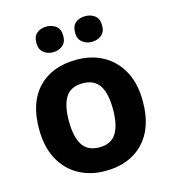

<svg xmlns="http://www.w3.org/2000/svg" viewBox="-113 -844 844 945"><g transform="rotate(-15 309.5 -371.0)"><path d="M574 -274Q574 -138 502.5 -64Q431 10 308 10Q232 10 172.5 -23Q113 -56 79 -119.5Q45 -183 45 -274Q45 -410 116 -483Q187 -556 311 -556Q388 -556 447 -523Q506 -490 540 -427.5Q574 -365 574 -274ZM197 -274Q197 -193 223.5 -151.5Q250 -110 310 -110Q369 -110 395.5 -151.5Q422 -193 422 -274Q422 -355 395.5 -395.5Q369 -436 310 -436Q250 -436 223.5 -395.5Q197 -355 197 -274ZM142 -686Q142 -721 162 -736.5Q182 -752 210 -752Q238 -752 258.5 -736.5Q279 -721 279 -686Q279 -653 258.5 -637Q238 -621 210 -621Q182 -621 162 -637.5Q142 -654 142 -686ZM339 -686Q339 -721 359 -736.5Q379 -752 408 -752Q436 -752 456.5 -736.5Q477 -721 477 -686Q477 -653 456.5 -637Q436 -621 408 -621Q380 -621 359.5 -637.5Q339 -654 339 -686Z"/></g></svg>

Font: Noto Sans Adlam Unjoined
Style: Bold
Weight: 700
Version: Version 3.001